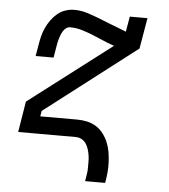

<svg xmlns="http://www.w3.org/2000/svg" viewBox="-51 -574 703 801"><g transform="rotate(5 300.0 -174.0)"><path d="M335 180Q337 166 339.5 152.5Q342 139 342 125Q342 111 342 97.5Q342 84 340 71Q338 58 334 45.5Q330 33 323 22.5Q316 12 304.5 6Q293 0 279 0H39L60 -129L406 -393L400 -395Q377 -403 355.5 -412.5Q334 -422 311.5 -431Q289 -440 265.5 -447Q242 -454 217 -454Q208 -454 200.5 -448.5Q193 -443 188 -435Q183 -427 180 -419Q177 -411 174.5 -403Q172 -395 170 -386.5Q168 -378 167 -369L159 -322H84L92 -369Q95 -388 99.5 -406Q104 -424 112 -441.5Q120 -459 131.5 -475Q143 -491 158 -503.5Q173 -516 191.5 -522Q210 -528 228 -528Q256 -528 281.5 -520Q307 -512 331.5 -502.5Q356 -493 380.5 -483Q405 -473 430 -464L450 -456L461 -520H535L513 -391L129 -96L125 -73H279Q301 -73 321.5 -68.5Q342 -64 359.5 -53Q377 -42 389.5 -25.5Q402 -9 410 10Q418 29 421.5 50Q425 71 426 92.5Q427 114 425 136Q423 158 419 180Z"/></g></svg>

Font: Iosevka HT Extended
Style: Italic
Weight: 400
Width: 7
Italic angle: -9°
Monospace: yes
Designer: Belleve Invis
Foundry: Belleve Invis
Version: Version 32.3.0; ttfautohint (v1.8.4)